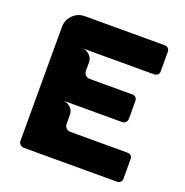

<svg xmlns="http://www.w3.org/2000/svg" viewBox="-125 -813 893 926"><g transform="rotate(20 321.0 -350.5)"><path d="M68.8 -26.9V-611.8Q68.8 -648.4 94 -673.8Q119.1 -699.2 155.8 -699.2H564Q576.2 -699.2 583 -692.1Q589.8 -685.1 589.8 -672.9V-574.2Q589.8 -562.5 583 -557.1Q575.7 -549.8 564 -549.8H194.8Q217.3 -549.8 233.6 -533.9Q250 -518.1 250 -496.1V-454.1Q250 -440.9 258.5 -431.9Q267.1 -422.9 279.8 -422.9H498Q510.3 -422.9 517.1 -416Q523.9 -409.2 523.9 -397V-307.1Q523.9 -295.9 516.6 -288.3Q509.3 -280.8 498 -280.8H194.8Q216.3 -280.8 233.2 -265.4Q250 -250 250 -229V-182.1Q250 -168.9 258.5 -159.9Q267.1 -150.9 279.8 -150.9H571.8Q598.1 -150.9 598.1 -125V-26.9Q598.1 -14.6 590.8 -8.8Q584 -2 571.8 -2H94.2Q85 -2 76.9 -9.8Q68.8 -17.6 68.8 -26.9Z"/></g></svg>

Font: Cunia
Style: Bold
Weight: 700
Designer: Alejo Bergmann, Denis Ignatov
Foundry: Hubert & Fischer
Version: Version 1.00 February 21, 2019, initial release